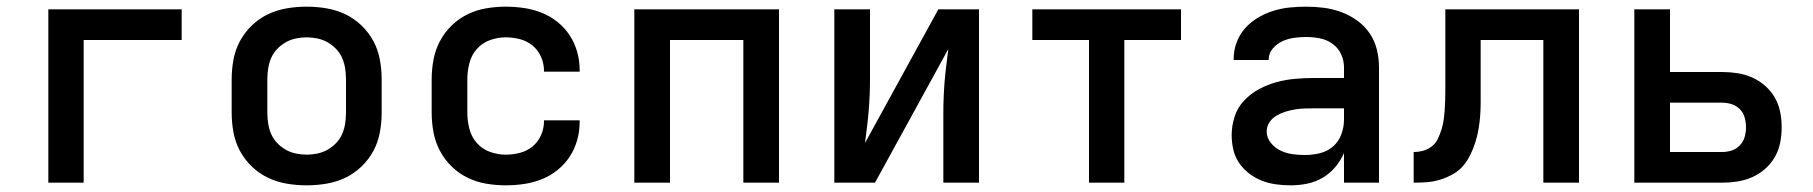

<svg xmlns="http://www.w3.org/2000/svg" viewBox="-20 -548 5440 576"><path d="M125 0V-520H525V-428H231V0Z M900 8Q870 8 840.5 3Q811 -2 784.5 -14.5Q758 -27 736 -48Q714 -69 700 -95Q686 -121 680.5 -150.5Q675 -180 675 -210V-310Q675 -340 680.5 -369.5Q686 -399 700 -425Q714 -451 736 -472Q758 -493 784.5 -505.5Q811 -518 840.5 -523Q870 -528 900 -528Q930 -528 959.5 -523Q989 -518 1015.5 -505.5Q1042 -493 1064 -472Q1086 -451 1100 -425Q1114 -399 1119.5 -369.5Q1125 -340 1125 -310V-210Q1125 -180 1119.5 -150.5Q1114 -121 1100 -95Q1086 -69 1064 -48Q1042 -27 1015.5 -14.5Q989 -2 959.5 3Q930 8 900 8ZM900 -84Q916 -84 932.5 -87.5Q949 -91 963 -99Q977 -107 988.5 -119Q1000 -131 1006.5 -146Q1013 -161 1015.5 -177.5Q1018 -194 1018 -210V-310Q1018 -326 1015.5 -342.5Q1013 -359 1006.5 -374Q1000 -389 988.5 -401Q977 -413 963 -421Q949 -429 932.5 -432.5Q916 -436 900 -436Q884 -436 867.5 -432.5Q851 -429 837 -421Q823 -413 811.5 -401Q800 -389 793.5 -374Q787 -359 784.5 -342.5Q782 -326 782 -310V-210Q782 -194 784.5 -177.5Q787 -161 793.5 -146Q800 -131 811.5 -119Q823 -107 837 -99Q851 -91 867.5 -87.5Q884 -84 900 -84Z M1497 8Q1468 8 1438.5 3Q1409 -2 1382.5 -15Q1356 -28 1334.5 -49Q1313 -70 1299.5 -96Q1286 -122 1280.5 -151Q1275 -180 1275 -210V-310Q1275 -340 1280.5 -369Q1286 -398 1299.5 -424Q1313 -450 1334.5 -471Q1356 -492 1382.5 -505Q1409 -518 1438.5 -523Q1468 -528 1497 -528Q1525 -528 1552 -524Q1579 -520 1604.5 -510Q1630 -500 1652 -482.5Q1674 -465 1689 -442Q1704 -419 1711.5 -392.5Q1719 -366 1719 -338V-333H1612V-336Q1612 -357 1603 -377.5Q1594 -398 1577.5 -411.5Q1561 -425 1540 -430.5Q1519 -436 1497 -436Q1473 -436 1449.5 -427.5Q1426 -419 1410 -400.5Q1394 -382 1388 -358Q1382 -334 1382 -310V-210Q1382 -186 1388 -162Q1394 -138 1410 -119.5Q1426 -101 1449.5 -92.5Q1473 -84 1497 -84Q1519 -84 1540 -89.5Q1561 -95 1577.5 -108.5Q1594 -122 1603 -142.5Q1612 -163 1612 -184V-187H1719V-182Q1719 -154 1711.5 -127.5Q1704 -101 1689 -78Q1674 -55 1652 -37.5Q1630 -20 1604.5 -10Q1579 0 1552 4Q1525 8 1497 8Z M1883 0V-520H2317V0H2210V-428H1990V0Z M2483 0V-520H2590V-312Q2590 -288 2589 -263.5Q2588 -239 2586 -215Q2584 -191 2581 -167Q2578 -143 2575 -119L2795 -520H2917V0H2810V-208Q2810 -232 2811 -256.5Q2812 -281 2814 -305Q2816 -329 2819 -353Q2822 -377 2825 -401L2605 0Z M3247 0V-428H3077V-520H3523V-428H3353V0Z M3852 8Q3830 8 3808 5Q3786 2 3765.5 -6Q3745 -14 3727.5 -27.5Q3710 -41 3697.5 -59Q3685 -77 3680 -99Q3675 -121 3675 -143Q3675 -171 3684 -198.5Q3693 -226 3712.5 -246.5Q3732 -267 3757 -280.5Q3782 -294 3809.5 -301.5Q3837 -309 3865 -311.5Q3893 -314 3922 -314H4012V-346Q4012 -367 4003 -386Q3994 -405 3977 -417Q3960 -429 3939.5 -433Q3919 -437 3899 -437Q3881 -437 3862.5 -434.5Q3844 -432 3827.5 -424.5Q3811 -417 3798.5 -402.5Q3786 -388 3786 -369V-368H3681V-372Q3681 -397 3690 -421Q3699 -445 3715.5 -463.5Q3732 -482 3754 -495Q3776 -508 3800 -515.5Q3824 -523 3849 -525.5Q3874 -528 3899 -528Q3926 -528 3952.5 -524.5Q3979 -521 4004.5 -511.5Q4030 -502 4052 -486Q4074 -470 4089 -448Q4104 -426 4110.5 -399.5Q4117 -373 4117 -346V0H4012V-89Q4002 -66 3985.5 -46.5Q3969 -27 3947.5 -14.5Q3926 -2 3901.5 3Q3877 8 3852 8ZM3895 -83Q3918 -83 3940 -88.5Q3962 -94 3979 -108.5Q3996 -123 4004 -145Q4012 -167 4012 -189V-223H3922Q3907 -223 3892.5 -222.5Q3878 -222 3863.5 -219.5Q3849 -217 3835 -212.5Q3821 -208 3808.5 -200.5Q3796 -193 3788 -180.5Q3780 -168 3780 -154Q3780 -135 3792.5 -119.5Q3805 -104 3822 -96Q3839 -88 3857.5 -85.5Q3876 -83 3895 -83Z M4610 0V-428H4422V-281Q4422 -261 4422 -240.5Q4422 -220 4420.5 -200Q4419 -180 4415.5 -160Q4412 -140 4406 -121Q4400 -102 4391 -83.5Q4382 -65 4369 -50Q4356 -35 4338 -25Q4320 -15 4300.5 -9Q4281 -3 4261 -1.5Q4241 0 4221 0V-92Q4236 -92 4250 -96Q4264 -100 4275.5 -109Q4287 -118 4293.5 -131.5Q4300 -145 4304.5 -159.5Q4309 -174 4311 -188.5Q4313 -203 4314 -217.5Q4315 -232 4315.5 -247Q4316 -262 4316 -277V-520H4717V0Z M4883 0V-520H4990V-332H5146Q5169 -332 5192 -328.5Q5215 -325 5236.5 -315.5Q5258 -306 5275.5 -290.5Q5293 -275 5304.5 -255Q5316 -235 5320.5 -212Q5325 -189 5325 -166Q5325 -143 5320.5 -120Q5316 -97 5304.5 -77Q5293 -57 5275.5 -41.5Q5258 -26 5236.5 -16.5Q5215 -7 5192 -3.5Q5169 0 5146 0ZM4990 -92H5146Q5161 -92 5175 -96.5Q5189 -101 5199.5 -112Q5210 -123 5214 -137Q5218 -151 5218 -166Q5218 -181 5214 -195.5Q5210 -210 5199.5 -220.5Q5189 -231 5175 -235.5Q5161 -240 5146 -240H4990Z"/></svg>

Font: Iosevka Semibold Extended
Style: Regular
Weight: 600
Width: 7
Monospace: yes
Designer: Belleve Invis
Foundry: Belleve Invis
Version: Version 32.5.0; ttfautohint (v1.8.4)